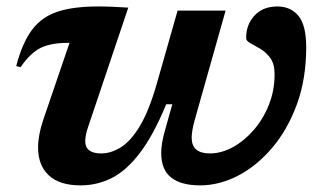

<svg xmlns="http://www.w3.org/2000/svg" viewBox="-20 -548 980 580"><path d="M516.5 -516H661.5L567.5 -183Q559 -151 559 -132Q559 -84.5 614 -84.5Q648.5 -84.5 683 -103.2Q717.5 -122 746.2 -155Q775 -188 792.2 -231.2Q809.5 -274.5 809.5 -323.5Q809.5 -355 796.5 -372.8Q783.5 -390.5 766.5 -400.5Q749.5 -410.5 736.5 -417.5Q723.5 -424.5 723.5 -433Q723.5 -474 749 -501.2Q774.5 -528.5 818 -528.5Q857.5 -528.5 881.2 -500.5Q905 -472.5 905 -405Q905 -310 877 -233.2Q849 -156.5 802.2 -101.5Q755.5 -46.5 698.8 -17.2Q642 12 584.5 12Q527.5 12 497.2 -11.5Q467 -35 467 -86Q467 -114 477.5 -151L500.5 -233H482Q444 -140.5 403.2 -86.8Q362.5 -33 318 -10.5Q273.5 12 223.5 12Q160 12 127.5 -18.2Q95 -48.5 95 -102.5Q95 -139.5 110.5 -185.5L190 -418.5H184Q135 -418.5 103.8 -403.8Q72.5 -389 42 -345L29 -348.5Q47.5 -419 76.8 -458Q106 -497 154 -512.8Q202 -528.5 276.5 -528.5Q301.5 -528.5 321 -527.5Q340.5 -526.5 367.5 -525L246.5 -165.5Q237.5 -139.5 237.5 -121.5Q237.5 -84.5 286 -84.5Q314.5 -84.5 344.2 -102.5Q374 -120.5 401.8 -166Q429.5 -211.5 453 -293Z"/></svg>

Font: Newsreader 6pt SemiBold
Style: Italic
Weight: 600
Italic angle: -17°
Designer: Hugues Gentile
Foundry: Production Type
Version: Version 1.003; ttfautohint (v1.8.3)